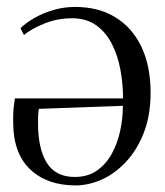

<svg xmlns="http://www.w3.org/2000/svg" viewBox="-20 -534 488 568"><path d="M203.5 14.5Q120 14.5 70 -32.2Q20 -79 19 -168.5Q18.5 -198 20.2 -214.2Q22 -230.5 24 -243H344Q344 -285.5 336.2 -327.5Q328.5 -369.5 311 -404Q293.5 -438.5 264.5 -459.2Q235.5 -480 193 -480Q150 -480 111.5 -464.5Q73 -449 51 -430.5L40.5 -450.5Q58.5 -468 84.2 -482.2Q110 -496.5 140.2 -505Q170.5 -513.5 202 -513.5Q271.5 -513.5 321.5 -482.8Q371.5 -452 398.5 -395.2Q425.5 -338.5 425.5 -260Q425.5 -193.5 405.8 -142.2Q386 -91 353.5 -56Q321 -21 281.8 -3.2Q242.5 14.5 203.5 14.5ZM201 -10.5Q239.5 -10.5 266.5 -29.2Q293.5 -48 310.5 -78.8Q327.5 -109.5 335.5 -146.8Q343.5 -184 343.5 -221L95 -212Q93 -201 92.8 -190.5Q92.5 -180 92.5 -169.5Q92.5 -94 118.5 -52.2Q144.5 -10.5 201 -10.5Z"/></svg>

Font: Merriweather 144pt Light
Style: Regular
Weight: 300
Version: Version 2.100